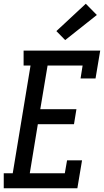

<svg xmlns="http://www.w3.org/2000/svg" viewBox="-36 -1005 556 1025"><path d="M-16 0V-80H32L127 -655H90V-735H499L474 -586H394L405 -655H218L179 -422H372L359 -342H166L123 -80H310L322 -149H402L377 0ZM312 -791 265 -839 422 -985 481 -925Z"/></svg>

Font: Iosevka Curly Slab MdObl
Style: Regular
Weight: 500
Italic angle: -9°
Monospace: yes
Designer: Belleve Invis
Foundry: Belleve Invis
Version: Version 11.0.0; ttfautohint (v1.8.3)